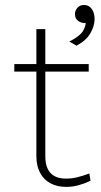

<svg xmlns="http://www.w3.org/2000/svg" viewBox="-20 -722 397 752"><path d="M239 10Q204 10 177.8 -4Q151.5 -18 137 -45Q122.5 -72 122.5 -110.5V-608H157.5V-110.5Q157.5 -22.5 238.5 -22.5Q262 -22.5 283 -27.8Q304 -33 330 -42.5L334.5 -14Q311.5 -3 287.5 3.5Q263.5 10 239 10ZM36 -441.5V-471H327.5V-441.5ZM279.5 -543 251.5 -559.5Q279.5 -573 295.8 -589Q312 -605 316 -631.5Q298 -631 285.8 -640.5Q273.5 -650 273.5 -667Q273.5 -680.5 283.2 -691.5Q293 -702.5 309 -702.5Q328.5 -702.5 339.5 -686.8Q350.5 -671 350.5 -648Q350.5 -620.5 334.2 -592Q318 -563.5 279.5 -543Z"/></svg>

Font: Karla ExtraLight
Style: Regular
Weight: 250
Designer: Jonathan Pinhorn
Version: Version 2.004;gftools[0.9.33]